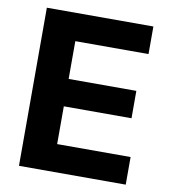

<svg xmlns="http://www.w3.org/2000/svg" viewBox="-82 -799 775 870"><g transform="rotate(10 306.0 -364.0)"><path d="M63.5 0Q63.5 -181.6 63.5 -727.5Q185.5 -727.5 553.7 -727.5Q553.7 -695.3 553.7 -600.6Q468.8 -600.6 216.8 -600.6Q216.8 -557.6 216.8 -426.8Q294.9 -426.8 528.3 -426.8Q528.3 -395.5 528.3 -300.8Q450.2 -300.8 216.8 -300.8Q216.8 -256.8 216.8 -127Q301.8 -127 554.7 -127Q554.7 -94.7 554.7 0Q431.6 0 63.5 0Z"/></g></svg>

Font: DeepSea
Style: Bold
Weight: 700
Designer: Stem
Version: Version 3.019;git-0a5106e0b